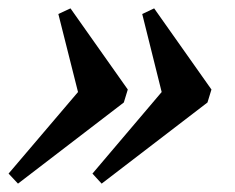

<svg xmlns="http://www.w3.org/2000/svg" viewBox="-36 -446 561 459"><path d="M260 -201 7 -7 -15.5 -31 150.5 -226 103.5 -412.5 132.5 -426 269.5 -232ZM460 -201 207 -7 185 -31 350.5 -226 304 -412.5 332.5 -426 469.5 -232Z"/></svg>

Font: Newsreader Text SemiBold
Style: Italic
Weight: 600
Italic angle: -17°
Designer: Hugues Gentile
Foundry: Production Type
Version: Version 1.001